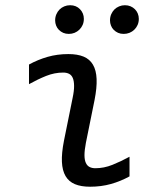

<svg xmlns="http://www.w3.org/2000/svg" viewBox="-29 -706 599 735"><path d="M466.8 -30.8Q433.1 -12.2 395.8 -1.7Q358.4 8.8 315.9 8.8Q281.2 8.8 257.8 -1Q234.4 -10.7 221.9 -32Q209.5 -53.2 208 -86.4Q206.5 -119.6 215.8 -167L249 -331.1Q254.9 -358.9 254.6 -377.7Q254.4 -396.5 249.5 -407.7Q244.6 -418.9 235.1 -423.6Q225.6 -428.2 212.9 -428.2Q179.7 -428.2 147.5 -415.3Q115.2 -402.3 82 -383.8V-459Q115.7 -477.5 153.1 -488.3Q190.4 -499 232.9 -499Q267.6 -499 291 -489.3Q314.5 -479.5 326.9 -458.3Q339.4 -437 340.8 -403.8Q342.3 -370.6 333 -323.2L299.8 -159.2Q294.4 -130.9 294.4 -112.3Q294.4 -93.8 299.6 -82.5Q304.7 -71.3 314 -66.7Q323.2 -62 335.9 -62Q369.1 -62 401.4 -75Q433.6 -87.9 466.8 -106ZM239.3 -686Q262.7 -686 277.3 -670.7Q292 -655.3 292 -633.8Q292 -621.1 287.4 -610.6Q282.7 -600.1 274.7 -592.3Q266.6 -584.5 256.3 -580.3Q246.1 -576.2 234.4 -576.2Q222.7 -576.2 213.1 -580.3Q203.6 -584.5 196.5 -591.6Q189.5 -598.6 185.8 -608.2Q182.1 -617.7 182.1 -627.9Q182.1 -640.6 186.8 -651.4Q191.4 -662.1 199 -669.7Q206.5 -677.2 217 -681.6Q227.5 -686 239.3 -686ZM449.2 -686Q460.9 -686 470.7 -681.9Q480.5 -677.7 487.5 -670.7Q494.6 -663.6 498.5 -654.1Q502.4 -644.5 502.4 -633.8Q502.4 -621.1 497.8 -610.6Q493.2 -600.1 485.1 -592.3Q477.1 -584.5 466.6 -580.3Q456.1 -576.2 444.3 -576.2Q432.6 -576.2 423.1 -580.3Q413.6 -584.5 406.5 -591.6Q399.4 -598.6 395.8 -608.2Q392.1 -617.7 392.1 -627.9Q392.1 -640.6 396.7 -651.4Q401.4 -662.1 408.9 -669.7Q416.5 -677.2 427 -681.6Q437.5 -686 449.2 -686ZM-8.8 -490.2Z"/></svg>

Font: Code New Roman
Style: Italic
Weight: 400
Italic angle: -11°
Monospace: yes
Designer: Sam Radian
Foundry: Code New Roman
Version: Version 1.508 October 19, 2014